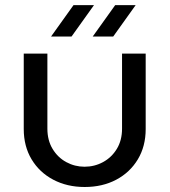

<svg xmlns="http://www.w3.org/2000/svg" viewBox="-20 -720 664 752"><path d="M311.6 12.4Q242.8 12.4 188.6 -16.2Q134.4 -44.8 103.7 -96Q73 -147.2 73 -214.6V-510H165.6V-216.2Q165.6 -170.4 186 -136.7Q206.4 -103 239.7 -85Q273 -67 311.2 -67Q350.2 -67 383.7 -85.2Q417.2 -103.4 437.6 -136.9Q458 -170.4 458 -216.2V-510H550.6V-214.6Q550.6 -147.2 519.9 -96Q489.2 -44.8 435.3 -16.2Q381.4 12.4 311.6 12.4ZM343.2 -577 431.2 -700H511.4L423.4 -577ZM180 -577 268 -700H348.2L260.2 -577Z"/></svg>

Font: MuseoModerno Thin
Style: Regular
Weight: 100
Designer: Pablo Cosgaya, Héctor Gatti, Marcela Romero, and the Authors of The MuseoModerno Project.
Foundry: Omnibus-Type Team
Version: Version 1.003